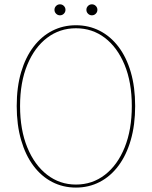

<svg xmlns="http://www.w3.org/2000/svg" viewBox="-20 -861 704 890"><path d="M332 8.5Q272 8.5 221.8 -17.5Q171.5 -43.5 134.8 -92.8Q98 -142 77.8 -212Q57.5 -282 57.5 -369.5Q57.5 -457.5 78 -526.8Q98.5 -596 135.5 -644.5Q172.5 -693 222.5 -718.5Q272.5 -744 332 -744Q391.5 -744 441.8 -718.5Q492 -693 529 -644.5Q566 -596 586.2 -526.8Q606.5 -457.5 606.5 -369.5Q606.5 -282 586.2 -212Q566 -142 529.2 -92.8Q492.5 -43.5 442.2 -17.5Q392 8.5 332 8.5ZM332 -5.5Q408 -5.5 466.5 -50.8Q525 -96 558 -178Q591 -260 591 -369.5Q591 -479.5 557.5 -560.5Q524 -641.5 465.8 -685.8Q407.5 -730 332 -730Q257 -730 198.5 -685.8Q140 -641.5 106.5 -560.5Q73 -479.5 73 -369.5Q73 -259.5 106.5 -177.8Q140 -96 198.5 -50.8Q257 -5.5 332 -5.5ZM258 -790Q247.5 -790 240 -797.5Q232.5 -805 232.5 -815.5Q232.5 -826 240 -833.5Q247.5 -841 258 -841Q268.5 -841 276 -833.5Q283.5 -826 283.5 -815.5Q283.5 -805 276 -797.5Q268.5 -790 258 -790ZM406 -790Q395.5 -790 388 -797.5Q380.5 -805 380.5 -815.5Q380.5 -826 388 -833.5Q395.5 -841 406 -841Q416.5 -841 424 -833.5Q431.5 -826 431.5 -815.5Q431.5 -805 424 -797.5Q416.5 -790 406 -790Z"/></svg>

Font: Epilogue Thin
Style: Regular
Weight: 250
Designer: Tyler Finck
Foundry: Etcetera Type Co
Version: Version 2.111